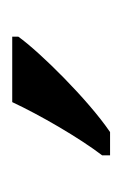

<svg xmlns="http://www.w3.org/2000/svg" viewBox="37 -843 200 314"><g transform="rotate(-90 137.0 -686.0)"><path d="M40 -619V-606H78C131 -642 209 -721 234 -756V-766H127C106 -721 69 -657 40 -619Z"/></g></svg>

Font: Noto Serif
Style: Regular
Weight: 400
Designer: Monotype Design Team
Foundry: Monotype Imaging Inc.
Version: Version 2.015